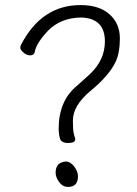

<svg xmlns="http://www.w3.org/2000/svg" viewBox="-20 -731 540 756"><path d="M248 -168Q221 -168 216 -186Q211 -204 211 -224Q211 -335 284 -394L336 -441Q393 -496 393 -568Q393 -658 302 -662Q220 -662 169 -610Q123 -561 117 -527Q114 -513 99 -513Q85 -513 72.5 -524Q60 -535 60 -543Q60 -551 63 -555Q144 -711 297 -711Q371 -711 411.5 -674.5Q452 -638 452 -580Q452 -523 435 -487Q409 -433 338 -374.5Q267 -316 267 -256Q267 -220 270.5 -205Q274 -190 275 -188Q276 -186 276 -182Q276 -168 248 -168ZM248 5Q227 5 213 -14Q199 -33 199 -51Q199 -92 239 -95Q257 -95 272 -75.5Q287 -56 287 -37Q287 5 248 5Z"/></svg>

Font: LXGW WenKai Mono TC Light
Style: Regular
Weight: 300
Designer: LXGW / Fontworks Inc.
Foundry: LXGW / Fontworks Inc.
Version: Version 1.330